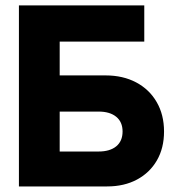

<svg xmlns="http://www.w3.org/2000/svg" viewBox="-20 -670 642 690"><path d="M359.5 -399Q422 -399 469.5 -373.8Q517 -348.5 543.2 -303Q569.5 -257.5 569.5 -197.5Q569.5 -138 544 -93.8Q518.5 -49.5 472.5 -24.8Q426.5 0 365 0H48V-650.5H498.5V-520.5H194.5V-399ZM334.5 -125.5Q375 -125.5 397.8 -144.2Q420.5 -163 420.5 -197.5Q420.5 -231.5 397.8 -250.2Q375 -269 334.5 -269H194.5V-125.5Z"/></svg>

Font: Overused Grotesk
Style: Bold
Weight: 710
Version: Version 0.004